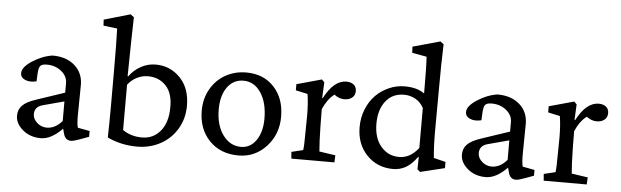

<svg xmlns="http://www.w3.org/2000/svg" viewBox="-46 -836 3242 1003"><g transform="rotate(5 1575.5 -334.0)"><path d="M191.4 7.8Q134.8 7.8 96.2 -24.9Q57.6 -57.6 57.6 -98.6Q57.6 -131.8 79.1 -153.1Q100.6 -174.3 149.4 -190.4L297.9 -240.2V-290Q297.9 -326.7 266.1 -352.3Q234.4 -377.9 189.5 -377.9Q164.6 -377.9 155.8 -367.7Q147 -357.4 145.5 -327.1L143.6 -286.1Q108.4 -277.8 84 -288.3Q59.6 -298.8 59.6 -322.3Q59.6 -353.5 110.8 -386.7Q162.1 -419.9 215.8 -427.7Q287.6 -427.7 331.3 -389.6Q375 -351.6 376 -290L374 -126Q374 -81.1 379.9 -63.5L442.4 -51.8V-21.5L394.5 -3.9Q362.8 7.8 349.6 7.8Q319.3 7.8 310.5 -26.4L303.7 -51.8Q245.6 7.8 191.4 7.8ZM217.8 -49.8Q261.7 -49.8 297.9 -91.8V-194.3L188.5 -165Q144.5 -154.3 144.5 -114.3Q144.5 -89.4 166.5 -69.6Q188.5 -49.8 217.8 -49.8Z M540 -26.4Q542 -93.8 542 -186.5V-354.5Q542 -524.4 539.1 -597.7L466.8 -606.4L464.8 -637.7L602.5 -677.7L621.1 -664.1Q618.2 -576.7 615.2 -354.5L618.2 -353.5Q642.1 -387.2 678.7 -407.5Q715.3 -427.7 756.8 -427.7Q832.5 -427.7 885 -373.5Q937.5 -319.3 937.5 -227.5Q937.5 -159.2 904.8 -105Q872.1 -50.8 817.1 -21.5Q762.2 7.8 696.3 7.8Q611.8 7.8 540 -26.4ZM851.6 -210Q853 -284.7 816.4 -324Q779.8 -363.3 721.7 -363.3Q691.4 -363.3 663.8 -349.6Q636.2 -335.9 616.2 -309.6V-72.3Q659.2 -42 717.8 -42Q776.4 -42 813.7 -86.7Q851.1 -131.3 851.6 -210Z M1227.5 7.8Q1132.8 7.8 1074.7 -52.5Q1016.6 -112.8 1016.6 -209Q1016.6 -272.9 1045.9 -323.5Q1075.2 -374 1124 -400.9Q1172.9 -427.7 1231.4 -427.7Q1322.3 -427.7 1377.4 -368.4Q1432.6 -309.1 1432.6 -212.9Q1432.6 -120.6 1373.3 -56.4Q1314 7.8 1227.5 7.8ZM1237.3 -38.1Q1286.1 -38.1 1316.4 -81.8Q1346.7 -125.5 1346.7 -195.3Q1346.7 -279.8 1311.8 -331.8Q1276.9 -383.8 1220.7 -383.8Q1168 -383.8 1136.2 -340.1Q1104.5 -296.4 1104.5 -223.6Q1104.5 -141.1 1141.8 -89.6Q1179.2 -38.1 1237.3 -38.1Z M1504.9 0 1502 -35.2 1562.5 -49.8Q1566.4 -69.3 1566.4 -154.3L1567.4 -230.5Q1567.4 -294.9 1559.6 -343.8L1497.1 -357.4V-389.6L1627.9 -425.8L1641.6 -412.1L1637.7 -330.1L1640.6 -329.1Q1690.9 -425.8 1756.8 -425.8Q1780.3 -425.8 1794.9 -414.1Q1809.6 -402.3 1809.6 -380.9Q1809.6 -357.9 1793.7 -345.5Q1777.8 -333 1752.9 -333Q1725.6 -333 1700.2 -352.5Q1664.6 -326.2 1640.6 -271.5L1641.6 -180.7Q1643.1 -98.6 1647.5 -49.8L1732.4 -37.1L1730.5 0Z M2180.7 10.7 2166 -2 2167 -65.4 2164.1 -66.4Q2135.7 -26.9 2105.2 -9.5Q2074.7 7.8 2039.1 7.8Q1955.1 7.8 1900.4 -49.3Q1845.7 -106.4 1845.7 -195.3Q1845.7 -246.1 1863.8 -290Q1881.8 -334 1911.6 -363.8Q1941.4 -393.6 1980.7 -410.6Q2020 -427.7 2062.5 -427.7Q2127.9 -427.7 2166 -399.4Q2166 -544.9 2162.1 -591.8L2085.9 -605.5L2084 -637.7L2227.5 -677.7L2245.1 -664.1Q2241.2 -556.2 2241.2 -428.7L2240.2 -204.1Q2240.2 -127 2246.1 -68.4L2308.6 -52.7V-20.5ZM2063.5 -57.6Q2092.3 -57.6 2116.7 -70.3Q2141.1 -83 2166 -113.3V-323.2Q2148.9 -354.5 2121.3 -369.1Q2093.8 -383.8 2062.5 -383.8Q2002 -383.8 1966.8 -339.1Q1931.6 -294.4 1931.6 -220.7Q1931.6 -145.5 1969.2 -101.6Q2006.8 -57.6 2063.5 -57.6Z M2524.4 7.8Q2467.8 7.8 2429.2 -24.9Q2390.6 -57.6 2390.6 -98.6Q2390.6 -131.8 2412.1 -153.1Q2433.6 -174.3 2482.4 -190.4L2630.9 -240.2V-290Q2630.9 -326.7 2599.1 -352.3Q2567.4 -377.9 2522.5 -377.9Q2497.6 -377.9 2488.8 -367.7Q2480 -357.4 2478.5 -327.1L2476.6 -286.1Q2441.4 -277.8 2417 -288.3Q2392.6 -298.8 2392.6 -322.3Q2392.6 -353.5 2443.8 -386.7Q2495.1 -419.9 2548.8 -427.7Q2620.6 -427.7 2664.3 -389.6Q2708 -351.6 2709 -290L2707 -126Q2707 -81.1 2712.9 -63.5L2775.4 -51.8V-21.5L2727.5 -3.9Q2695.8 7.8 2682.6 7.8Q2652.3 7.8 2643.6 -26.4L2636.7 -51.8Q2578.6 7.8 2524.4 7.8ZM2550.8 -49.8Q2594.7 -49.8 2630.9 -91.8V-194.3L2521.5 -165Q2477.5 -154.3 2477.5 -114.3Q2477.5 -89.4 2499.5 -69.6Q2521.5 -49.8 2550.8 -49.8Z M2828.1 0 2825.2 -35.2 2885.7 -49.8Q2889.6 -69.3 2889.6 -154.3L2890.6 -230.5Q2890.6 -294.9 2882.8 -343.8L2820.3 -357.4V-389.6L2951.2 -425.8L2964.8 -412.1L2960.9 -330.1L2963.9 -329.1Q3014.2 -425.8 3080.1 -425.8Q3103.5 -425.8 3118.2 -414.1Q3132.8 -402.3 3132.8 -380.9Q3132.8 -357.9 3116.9 -345.5Q3101.1 -333 3076.2 -333Q3048.8 -333 3023.4 -352.5Q2987.8 -326.2 2963.9 -271.5L2964.8 -180.7Q2966.3 -98.6 2970.7 -49.8L3055.7 -37.1L3053.7 0Z"/></g></svg>

Font: Crimson Pro
Style: Regular
Weight: 400
Designer: Jacques Le Bailly
Foundry: Baron von Fonthausen
Version: Version 1.003